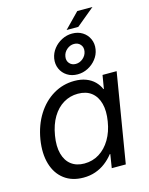

<svg xmlns="http://www.w3.org/2000/svg" viewBox="-133 -991 843 1085"><g transform="rotate(-15 288.0 -449.0)"><path d="M218.8 10.3Q151.9 10.3 106.7 -23.9Q61.5 -58.1 43.5 -119.1Q25.4 -180.2 38.1 -260.7Q51.8 -342.3 90.1 -403.1Q128.4 -463.9 185.1 -497.6Q241.7 -531.2 308.6 -531.2Q346.7 -531.2 376 -520Q405.3 -508.8 425.3 -489Q445.3 -469.2 456.1 -443.8H458.5L471.7 -522.5H554.2L467.8 0H385.7L398.4 -79.6H395.5Q374.5 -52.7 347.9 -32.5Q321.3 -12.2 289.1 -1Q256.8 10.3 218.8 10.3ZM244.1 -65.4Q292.5 -65.4 331.5 -89.8Q370.6 -114.3 396.7 -158.4Q422.9 -202.6 432.1 -261.2Q441.9 -320.3 430.4 -364Q418.9 -407.7 388.2 -431.9Q357.4 -456.1 309.1 -456.1Q262.7 -456.1 224.4 -433.1Q186 -410.2 159.9 -366.7Q133.8 -323.2 123.5 -261.2Q113.3 -199.7 125.2 -155.8Q137.2 -111.8 167.7 -88.6Q198.2 -65.4 244.1 -65.4ZM341.3 -820.3 427.2 -908.2H516.1L409.7 -820.3ZM337.9 -562Q302.7 -562 276.9 -578.6Q251 -595.2 238.8 -622.8Q226.6 -650.4 231.9 -683.1Q237.3 -713.9 256.6 -738.5Q275.9 -763.2 304.7 -778.1Q333.5 -793 365.2 -793Q400.4 -793 426 -776.6Q451.7 -760.3 464.1 -732.7Q476.6 -705.1 471.2 -672.4Q466.3 -641.6 446.5 -616.5Q426.8 -591.3 398.2 -576.7Q369.6 -562 337.9 -562ZM342.3 -621.6Q365.7 -621.6 384.8 -637.9Q403.8 -654.3 407.7 -677.2Q412.1 -700.7 398.4 -717Q384.8 -733.4 360.8 -733.4Q337.9 -733.4 318.8 -717.3Q299.8 -701.2 295.9 -677.7Q291.5 -654.3 305.2 -637.9Q318.8 -621.6 342.3 -621.6Z"/></g></svg>

Font: Inter 28pt
Style: Italic
Weight: 400
Italic angle: -9.3988°
Designer: Rasmus Andersson
Foundry: rsms
Version: Version 4.001;git-66647c0bb